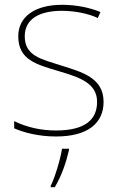

<svg xmlns="http://www.w3.org/2000/svg" viewBox="-20 -558 498 799"><path d="M411 -134C411 -235 321 -258 233 -286C152 -312 83 -325 83 -407C83 -478 142 -513 238 -513C291 -513 350 -501 387 -483L398 -508C356 -525 301 -538 238 -538C126 -538 56 -489 56 -407C56 -309 131 -290 224 -262C312 -236 384 -212 384 -134C384 -60 334 -15 213 -15C151 -15 92 -28 39 -54V-24C77 -7 140 10 213 10C345 10 411 -45 411 -134ZM267 67V61H238C232 104 207 185 191 215V221H208C236 174 255 119 267 67Z"/></svg>

Font: Noto Sans Gurmukhi UI Thin
Style: Regular
Weight: 100
Designer: Jelle Bosma - Monotype Design Team
Foundry: Monotype Imaging Inc.
Version: Version 2.004